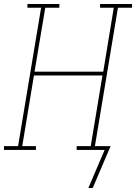

<svg xmlns="http://www.w3.org/2000/svg" viewBox="-38 -755 685 967"><path d="M429 192H407L489 0H348V-19H419L478 -375H133L74 -19H143V0H-18V-19H53L169 -716H100V-735H261V-716H190L136 -394H482L535 -716H466V-735H627V-716H556L440 -19H519Z"/></svg>

Font: Iosevka Slab ThExObl
Style: Regular
Weight: 100
Width: 7
Italic angle: -9°
Monospace: yes
Designer: Belleve Invis
Foundry: Belleve Invis
Version: Version 11.1.1; ttfautohint (v1.8.3)